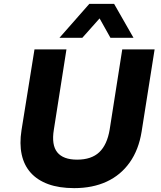

<svg xmlns="http://www.w3.org/2000/svg" viewBox="-20 -960 832 991"><path d="M363 11Q285 11 229 -9.5Q173 -30 138.5 -68.5Q104 -107 92 -162.5Q80 -218 91 -288L158 -705H323L258 -291Q245 -212 275.5 -174Q306 -136 378 -136Q452 -136 492.5 -174.5Q533 -213 546 -291L611 -705H778L711 -281Q696 -187 649.5 -121.5Q603 -56 530.5 -22.5Q458 11 363 11ZM287 -765 441 -940H569L669 -765H550L494 -865L405 -765Z"/></svg>

Font: Nunito Sans 6pt ExtraBold
Style: Italic
Weight: 800
Italic angle: -9°
Version: Version 3.101;gftools[0.9.27]